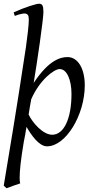

<svg xmlns="http://www.w3.org/2000/svg" viewBox="-21 -762 512 1026"><path d="M361 -260C361 -127 320 -42 258 -42C208 -42 152 -107 132 -150C138 -183 139 -199 146 -232C191 -335 268 -393 298 -393C336 -393 361 -336 361 -260ZM187 -742C174 -742 116 -725 52 -696L58 -677C59 -677 61 -678 64 -679L78 -684C87 -686 101 -690 107 -690C127 -690 133 -681 133 -657C133 -628 125 -564 118 -513L80 -266C65 -167 40 -18 -1 230L14 244C28 238 80 220 87 218C85 213 84 203 84 189C84 150 90 92 106 -3L114 -44C116 -57 118 -71 121 -84C143 -45 186 20 230 20C331 20 432 -148 432 -306C432 -396 395 -457 340 -457C304 -457 241 -443 159 -319C178 -432 211 -660 211 -697C211 -733 205 -742 187 -742Z"/></svg>

Font: Temporarium
Style: Italic
Weight: 400
Italic angle: -7°
Version: Version 1.1